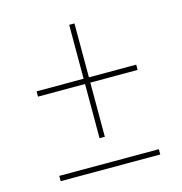

<svg xmlns="http://www.w3.org/2000/svg" viewBox="-87 -651 665 702"><g transform="rotate(-15 246.0 -300.0)"><path d="M236 -143V-348H58V-368H236V-572H256V-368H435V-348H256V-143ZM58 -28V-48H435V-28Z"/></g></svg>

Font: Noto Serif Display SemiCondensed Extra
Style: Regular
Weight: 800
Width: 4
Designer: Monotype Design Team
Foundry: Monotype Imaging Inc.
Version: Version 1.900